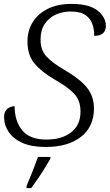

<svg xmlns="http://www.w3.org/2000/svg" viewBox="-20 -744 563 985"><path d="M214 10Q142 10 95 -11Q48 -32 24.5 -67Q1 -102 1 -144Q1 -172 17.5 -185.5Q34 -199 55 -199Q55 -123 94 -75.5Q133 -28 217 -28Q298 -28 345.5 -65.5Q393 -103 393 -171Q393 -203 383 -228.5Q373 -254 343.5 -279.5Q314 -305 257 -338Q195 -374 158 -417Q121 -460 121 -531Q121 -587 148 -630.5Q175 -674 225.5 -699Q276 -724 347 -724Q437 -724 480 -690Q523 -656 523 -611Q523 -587 508.5 -573.5Q494 -560 463 -560Q464 -590 454.5 -619Q445 -648 418.5 -666.5Q392 -685 342 -685Q302 -685 267 -669.5Q232 -654 210 -622Q188 -590 188 -540Q188 -487 218 -454.5Q248 -422 308 -387Q392 -338 427 -293.5Q462 -249 462 -188Q462 -94 395.5 -42Q329 10 214 10ZM117 208Q131 176 146.5 136.5Q162 97 175 61H239L238 71Q226 92 209 119.5Q192 147 173.5 174Q155 201 140 221H116Z"/></svg>

Font: Noto Serif Light
Style: Italic
Weight: 300
Italic angle: -12°
Designer: Monotype Design Team
Foundry: Monotype Imaging Inc.
Version: Version 2.013